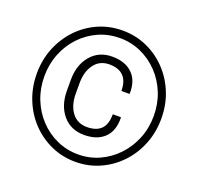

<svg xmlns="http://www.w3.org/2000/svg" viewBox="-127 -858 1033 1005"><g transform="rotate(20 389.5 -355.5)"><path d="M391.6 10.3Q319.8 10.3 256.8 -17.8Q193.8 -45.9 146.2 -95.7Q98.6 -145.5 71.8 -212.2Q44.9 -278.8 44.9 -356Q44.9 -433.1 71.8 -499.3Q98.6 -565.4 146 -615.2Q193.4 -665 256.3 -692.9Q319.3 -720.7 391.6 -720.7Q463.4 -720.7 526.4 -692.9Q589.4 -665 637 -615.2Q684.6 -565.4 711.4 -499.3Q738.3 -433.1 738.3 -356Q738.3 -278.8 711.4 -212.2Q684.6 -145.5 637 -95.7Q589.4 -45.9 526.4 -17.8Q463.4 10.3 391.6 10.3ZM391.6 -31.2Q454.6 -31.2 509.5 -56.2Q564.5 -81.1 606.7 -125.7Q648.9 -170.4 672.6 -229.2Q696.3 -288.1 696.3 -356Q696.3 -423.3 672.6 -482.2Q648.9 -541 606.9 -585Q564.9 -628.9 509.8 -653.8Q454.6 -678.7 391.6 -678.7Q328.6 -678.7 273.2 -654.1Q217.8 -629.4 175.8 -585.2Q133.8 -541 110.4 -482.2Q86.9 -423.3 86.9 -356Q86.9 -288.1 110.4 -229.2Q133.8 -170.4 175.8 -125.7Q217.8 -81.1 273.2 -56.2Q328.6 -31.2 391.6 -31.2ZM386.7 -137.7Q312.5 -137.7 268.1 -189.7Q223.6 -241.7 223.6 -326.7V-384.8Q223.6 -468.8 268.3 -521.2Q313 -573.7 386.7 -573.7Q458.5 -573.7 499 -534.9Q539.6 -496.1 538.1 -423.8L536.6 -420.9H492.2Q492.2 -476.1 465.1 -503.2Q438 -530.3 386.7 -530.3Q333 -530.3 302.7 -489.5Q272.5 -448.7 272.5 -385.3V-326.7Q272.5 -262.2 302.5 -221.9Q332.5 -181.6 386.7 -181.6Q438.5 -181.6 465.1 -208Q491.7 -234.4 491.7 -291H536.1L537.6 -288.1Q539.1 -214.8 498.8 -176.3Q458.5 -137.7 386.7 -137.7Z"/></g></svg>

Font: Roboto Slab LO Light
Style: Regular
Weight: 300
Designer: Google
Version: Version 2.000